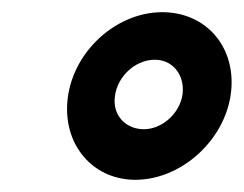

<svg xmlns="http://www.w3.org/2000/svg" viewBox="-20 -728 400 315"><path d="M202 -433C283 -433 360 -508 360 -593C360 -659 313 -708 246 -708C166 -708 90 -635 90 -549C90 -483 137 -433 202 -433ZM216 -516C188 -516 168 -536 168 -562C168 -599 200 -630 234 -630C261 -630 280 -609 280 -581C280 -547 249 -516 216 -516Z"/></svg>

Font: Arthouse Owned
Style: Bold Italic
Weight: 700
Italic angle: -10°
Designer: Jeremy Tribby
Foundry: Tribby Type
Version: Version 1.000;PS 001.000;hotconv 1.0.88;makeotf.lib2.5.64775